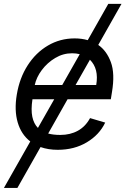

<svg xmlns="http://www.w3.org/2000/svg" viewBox="-34 -747 638 972"><path d="M581 -727.3 463.4 -519.5Q505.7 -490.4 527.2 -432.5Q548.7 -374.6 532.7 -279.8L527 -244.3H307.9L209.9 -71Q236.2 -63.9 271.3 -63.9Q321.7 -63.9 360.3 -85.2Q398.8 -106.5 421.9 -149.1L498.6 -126.4Q469.1 -64.6 405.5 -26.6Q342 11.4 258.5 11.4Q210.2 11.4 171.2 -2.5L54 204.5H-14.2L119.3 -30.9Q73.5 -66.1 55.6 -127.3Q37.6 -188.6 51.1 -268.5Q65 -352.3 106.2 -416.4Q147.4 -480.5 208.8 -516.5Q270.2 -552.6 343.8 -552.6Q379.3 -552.6 410.2 -543.7L514.2 -727.3ZM281.2 -316.8 369.7 -472.7Q351.6 -477.3 331 -477.3Q285.2 -477.3 245.2 -453.3Q205.3 -429.3 177.7 -392.4Q150.2 -355.5 142 -316.8ZM240.4 -244.3H130.3Q122.2 -191.4 129.6 -155.9Q137.1 -120.4 158 -99.4ZM421.2 -444.6 348.7 -316.8H453.1Q467.3 -399.1 421.2 -444.6Z"/></svg>

Font: Inter UI
Style: Italic
Weight: 400
Italic angle: -9.39999°
Designer: Rasmus Andersson
Foundry: rsms
Version: 3.2;8d6f07862